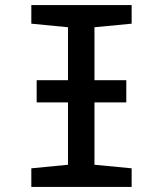

<svg xmlns="http://www.w3.org/2000/svg" viewBox="-20 -734 640 754"><path d="M103 0V-73L247 -87V-332H124V-419H247V-627L103 -641V-714H497V-641L351 -627V-419H476V-332H351V-87L497 -73V0Z"/></svg>

Font: Noto Sans Mono Medium
Style: Regular
Weight: 500
Designer: Monotype Design Team
Foundry: Monotype Imaging Inc.
Version: Version 2.014